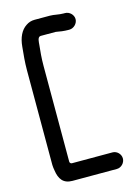

<svg xmlns="http://www.w3.org/2000/svg" viewBox="-138 -838 800 1097"><g transform="rotate(-15 262.0 -289.5)"><path d="M357 -754.5H349C319.6 -754.5 294.4 -762.5 270 -762.5L179 -762.5C160 -762.5 143.6 -757.4 128 -746.6C95.4 -725.4 76.1 -685.4 71.5 -631.9C67.1 -586 62.5 -544.2 62.5 -495V65C62.5 76.7 64.8 87.3 66.4 98.2C73.7 149.7 95.8 182.5 150 182.5H413C438.8 182.5 461.5 159.2 461.5 133C461.5 106.9 439.1 84.5 413 84.5H173C167.6 84.5 160.5 79.6 160.5 72V-495C160.5 -541.2 164.3 -579.7 168.6 -620.5C169.8 -629.4 168.8 -664.5 189 -664.5H277C277.7 -664.5 278.9 -664.4 279.7 -664.2C298.8 -660 327.9 -656.5 349 -656.5H357C382.9 -656.5 406.5 -680.1 406.5 -706C406.5 -731.8 383.2 -754.5 357 -754.5Z"/></g></svg>

Font: Smoothie
Style: Light
Weight: 400
Foundry: Cannot Into Space Fonts
Version: Version 0.8